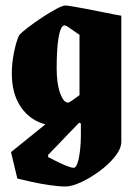

<svg xmlns="http://www.w3.org/2000/svg" viewBox="-20 -493 501 698"><path d="M218 185Q194 185 160 180Q126 175 94.5 168Q63 161 43 156L20 60L145 -41Q90 -55 56.5 -103Q23 -151 23 -226Q23 -264 31 -303Q39 -342 49 -364Q58 -375 81.5 -393Q105 -411 133 -429.5Q161 -448 184.5 -460.5Q208 -473 218 -473Q223 -473 244.5 -469.5Q266 -466 295 -460.5Q324 -455 352.5 -449Q381 -443 400.5 -439.5Q420 -436 421 -436V22Q421 47 398.5 75.5Q376 104 342 129Q308 154 274.5 169.5Q241 185 218 185ZM227 -120Q231 -120 241 -127Q251 -134 260 -140.5Q269 -147 269 -147V-367Q266 -368 253.5 -377Q241 -386 228.5 -394.5Q216 -403 211 -400Q199 -394 192.5 -354Q186 -314 186 -245Q186 -189 198.5 -154.5Q211 -120 227 -120ZM248 117Q256 117 262 99Q268 81 271 54Q274 27 274 2V-44L268 -47Q252 -31 229.5 -7.5Q207 16 186.5 37.5Q166 59 155 70V78Q163 82 181.5 91.5Q200 101 219.5 109Q239 117 248 117Z"/></svg>

Font: Grenze Gotisch Black
Style: Regular
Weight: 900
Designer: Renata Polastri
Foundry: Omnibus-Type
Version: Version 1.001